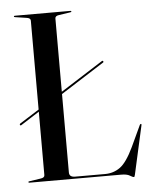

<svg xmlns="http://www.w3.org/2000/svg" viewBox="-52 -744 651 802"><g transform="rotate(-5 274.0 -343.0)"><path d="M22 -243.5Q20 -247 23.5 -249.5L105 -301V-674Q105 -685 87.5 -687L41 -694Q36 -694.5 36 -697Q36 -700 40 -700H273Q277 -700 277 -697Q277 -694.5 272 -694L225.5 -687Q208 -685 208 -674V-366.5L385.5 -479.5Q389.5 -482 391.5 -478.5Q393.5 -475 390 -473L208 -357V-28Q208 -8.5 232.5 -8.5H358Q394 -8.5 421.8 -28.8Q449.5 -49 479 -111L520.5 -200Q523 -204.5 525.5 -204Q529 -203.5 527 -197L482 5Q480.5 11.5 479.5 13Q478.5 14.5 477.5 14.5Q472 14.5 460.5 7.2Q449 0 424.5 0H40Q36 0 36 -3Q36 -5.5 41 -6L87.5 -13Q105 -15 105 -26V-292L27.5 -242.5Q24 -240 22 -243.5Z"/></g></svg>

Font: Fraunces144ptRegular
Style: Regular
Weight: 400
Version: Version 1.000;[0bf87f6ff]